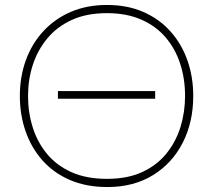

<svg xmlns="http://www.w3.org/2000/svg" viewBox="-20 -745 859 774"><path d="M413 9Q327 9 261 -19.8Q195 -48.5 150.2 -99.5Q105.5 -150.5 82.8 -216.8Q60 -283 60 -358Q60 -435.5 84.2 -502.2Q108.5 -569 154.5 -619Q200.5 -669 265.2 -697Q330 -725 411 -725Q493.5 -725 558 -696.8Q622.5 -668.5 667.5 -618Q712.5 -567.5 735.8 -501Q759 -434.5 759 -358Q759 -253 716.8 -170Q674.5 -87 596.8 -39Q519 9 413 9ZM411 -24Q494 -24 553.5 -51.5Q613 -79 651.2 -126.5Q689.5 -174 707.8 -233.8Q726 -293.5 726 -358Q726 -428 706.2 -488.5Q686.5 -549 647.2 -594.8Q608 -640.5 549 -666.2Q490 -692 411 -692Q329.5 -692 269.8 -664.8Q210 -637.5 170.8 -590.2Q131.5 -543 112.2 -483.2Q93 -423.5 93 -358Q93 -292 111.8 -232Q130.5 -172 169.2 -125Q208 -78 268 -51Q328 -24 411 -24ZM213.5 -347V-378Q258 -378 307 -378Q356 -378 409.5 -378Q463 -378 512 -378Q561 -378 605.5 -378V-347Q561 -347 512 -347Q463 -347 409.5 -347Q356 -347 307 -347Q258 -347 213.5 -347Z"/></svg>

Font: Commissioner Thin
Style: Regular
Weight: 100
Designer: Kostas Bartsokas
Foundry: Kostas Bartsokas
Version: Version 1.001;gftools[0.9.23]